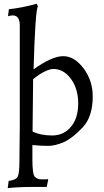

<svg xmlns="http://www.w3.org/2000/svg" viewBox="-20 -762 550 1019"><path d="M263.2 -396Q244.1 -396 214.6 -381.1Q185.1 -366.2 155.8 -341.8L152.8 -64Q195.8 -43 256.8 -43Q317.9 -43 356.4 -88.9Q395 -134.8 395 -212.9Q395 -291 356.4 -343.5Q317.9 -396 263.2 -396ZM151.9 7.8V85.9Q151.9 164.1 165.5 177Q179.2 189.9 200.2 189.9H220.2Q226.1 189.9 233.9 189L235.8 191.9L228 230H165Q97.7 230 59.6 232.9Q21.5 235.8 21 236.8L25.9 198.2Q66.4 192.9 74.7 174.3Q83 155.8 83 97.2L85 -94.2V-626Q85 -680.2 47.9 -680.2Q34.7 -680.2 22.9 -675.8Q22.9 -684.1 24.9 -693.8L26.9 -712.9Q98.1 -720.7 174.8 -742.2L181.2 -729Q167 -705.1 158.2 -394Q255.9 -463.9 315.4 -463.9Q375 -463.9 423.6 -398.9Q472.2 -334 472.2 -250Q472.2 -142.6 418.7 -85.7Q365.2 -28.8 319.6 -8.3Q273.9 12.2 235.4 12.2Q196.8 12.2 151.9 7.8Z"/></svg>

Font: Alegreya-Regular
Style: Regular
Weight: 400
Designer: Juan Pablo del Peral
Foundry: Juan Pablo del Peral
Version: Version 1.003